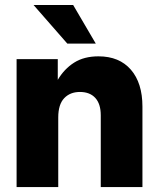

<svg xmlns="http://www.w3.org/2000/svg" viewBox="-20 -754 641 774"><path d="M214.8 -280.3V0H46.9V-515.6H212.9V-432.1Q238.8 -476.1 278.8 -501.5Q318.8 -526.9 377 -526.9Q460.9 -526.9 507.6 -473.1Q554.2 -419.4 554.2 -324.2V0H386.2V-289.1Q386.2 -335 364.3 -359.1Q342.3 -383.3 302.2 -383.3Q262.7 -383.3 238.8 -358.2Q214.8 -333 214.8 -280.3ZM251.5 -578.1 115.2 -733.9H274.9L366.2 -578.1Z"/></svg>

Font: Inter Display ExtraBold
Style: Regular
Weight: 800
Designer: Rasmus Andersson
Foundry: rsms
Version: Version 4.000;git-a52131595